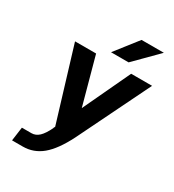

<svg xmlns="http://www.w3.org/2000/svg" viewBox="-207 -817 1010 1114"><g transform="rotate(30 297.5 -260.0)"><path d="M222.2 -2H221.2L227.1 -13.2L79.1 -500H220.2L306.6 -184.1L455.1 -500H595.2L359.4 -18.1Q306.6 86.4 250.2 133.3Q193.8 180.2 121.6 180.2H49.8L62.5 87.9H126.5Q154.3 87.9 177 66.7Q199.7 45.4 222.2 -2ZM291.5 -549.8 409.2 -700.2H558.6L409.2 -549.8Z"/></g></svg>

Font: Fivo Sans
Style: Italic
Weight: 700
Designer: Alexander Slobzheninov
Foundry: Alexander Slobzheninov
Version: 1.0